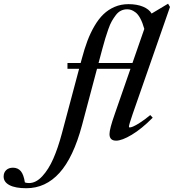

<svg xmlns="http://www.w3.org/2000/svg" viewBox="-296 -748 938 1037"><path d="M-153.8 268.6Q-212.9 268.6 -244.6 252Q-276.4 235.4 -276.4 205.6Q-276.4 184.1 -262.7 170.9Q-249 157.7 -225.6 157.7Q-198.7 158.2 -183.3 176.8Q-168 195.3 -161.6 237.3Q-151.9 240.7 -139.2 240.7Q-101.6 240.7 -67.4 203.6Q-33.2 166.5 -8.1 109.1Q17.1 51.8 38.1 -26.9L131.3 -376.5H68.4V-407.7H139.6L146 -431.2Q160.2 -484.9 176.3 -527.6Q192.4 -570.3 214.6 -608.2Q236.8 -646 262.9 -671.1Q289.1 -696.3 323.2 -710.9Q357.4 -725.6 397.9 -725.6Q443.8 -725.6 476.6 -711.9Q509.3 -698.2 522.9 -674.8L611.8 -728L622.1 -710.4L420.4 -131.8Q400.4 -74.2 400.4 -63.5Q400.4 -59.6 404.3 -59.6Q410.6 -59.6 422.6 -64.5Q434.6 -69.3 459.7 -85.2Q484.9 -101.1 515.6 -126.5L528.8 -112.3Q469.2 -52.2 416 -20.3Q362.8 11.7 331.1 11.7Q295.4 11.7 295.4 -23.9Q295.4 -51.8 323.7 -131.8L408.7 -376.5H228L147 -71.8Q100.1 103 25.1 185.8Q-49.8 268.6 -153.8 268.6ZM256.8 -484.4 236.3 -407.7H419.4L483.4 -591.8Q474.1 -625.5 461.9 -648.2Q449.7 -670.9 436.3 -680.9Q422.9 -690.9 412.6 -694.3Q402.3 -697.8 390.6 -697.8Q373 -697.8 357.7 -690.4Q342.3 -683.1 329.8 -666.7Q317.4 -650.4 307.9 -633.8Q298.3 -617.2 288.6 -589.1Q278.8 -561 272.5 -540Q266.1 -519 256.8 -484.4Z"/></svg>

Font: Elstob 18pt SemiBold
Style: Italic
Weight: 600
Italic angle: -20°
Designer: Peter S. Baker
Version: Version 1.015